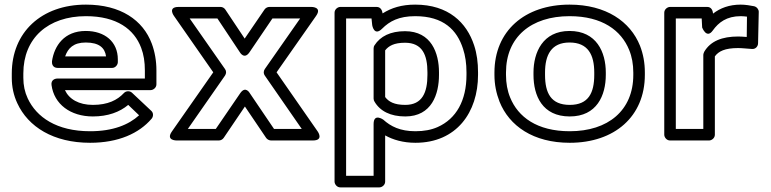

<svg xmlns="http://www.w3.org/2000/svg" viewBox="-20 -583 3338 831"><path d="M352 -513C486 -513 561 -456 591 -376C602 -347 607 -315 607 -278V-243H228C218 -243 200 -237 203 -215C214 -132 285 -79 382 -79C447 -79 498 -98 535 -129L582 -84C537 -43 469 -15 370 -15C225 -15 138 -76 100 -157C87 -185 81 -214 81 -246V-265C81 -418 188 -513 352 -513ZM261 -193H632C643 -193 657 -203 657 -218V-278C657 -320 650 -359 637 -394C599 -496 502 -563 352 -563C159 -563 31 -443 31 -265V-246C31 -207 39 -170 55 -136C102 -34 211 35 370 35C493 35 582 -6 636 -69C644 -78 645 -94 635 -103L552 -181C542 -191 525 -190 516 -180C488 -150 447 -129 382 -129C321 -129 279 -154 261 -193ZM490 -326C490 -402 434 -449 351 -449C258 -449 215 -385 205 -318C204 -308 207 -289 230 -289H465C480 -289 490 -303 490 -314ZM439 -339H262C274 -374 298 -399 351 -399C409 -399 434 -376 439 -339Z M1060 -357 1159 -503H1279L1126 -284C1120 -275 1120 -264 1126 -256L1286 -25H1166L1061 -180C1061 -180 1043 -213 1020 -180L914 -25H793L954 -256C960 -265 960 -276 954 -284L801 -503H921L1018 -357C1018 -357 1037 -323 1060 -357ZM1039 -416 955 -542C951 -548 943 -553 935 -553H753C704 -553 733 -514 733 -514L903 -270L724 -14C696 26 745 25 745 25H927C935 25 943 21 948 14L1040 -122L1132 14C1136 20 1145 25 1153 25H1334C1383 25 1355 -14 1355 -14L1177 -270L1348 -514C1376 -554 1327 -553 1327 -553H1146C1138 -553 1130 -549 1125 -542Z M1634 -459C1666 -491 1706 -513 1777 -513C1900 -513 1958 -453 1984 -372C1994 -342 1999 -308 1999 -270V-259C1999 -148 1955 -69 1874 -33C1847 -21 1815 -15 1778 -15C1712 -15 1671 -36 1639 -65C1639 -65 1597 -95 1597 -46V178H1478V-503H1588L1591 -474C1591 -474 1599 -424 1634 -459ZM1610 -553H1453C1442 -553 1428 -543 1428 -528V203C1428 214 1438 228 1453 228H1622C1633 228 1647 218 1647 203V3C1681 22 1725 35 1778 35C1956 35 2049 -97 2049 -259V-270C2049 -312 2044 -351 2032 -387C2000 -485 1921 -563 1777 -563C1718 -563 1674 -549 1636 -525C1634 -539 1627 -553 1610 -553ZM1734 -79C1849 -79 1880 -176 1880 -259V-270C1880 -353 1847 -448 1733 -448C1670 -448 1626 -426 1601 -387C1598 -383 1597 -377 1597 -373V-156C1597 -151 1599 -146 1601 -143C1625 -102 1670 -79 1734 -79ZM1734 -129C1686 -129 1662 -143 1647 -163V-365C1662 -384 1685 -398 1733 -398C1808 -398 1830 -345 1830 -270V-259C1830 -183 1808 -129 1734 -129Z M2445 -513C2587 -513 2669 -451 2703 -367C2715 -338 2721 -305 2721 -269V-259C2721 -105 2612 -15 2446 -15C2304 -15 2222 -77 2188 -161C2176 -190 2170 -223 2170 -259V-269C2170 -423 2279 -513 2445 -513ZM2771 -259V-269C2771 -311 2764 -349 2750 -385C2708 -490 2603 -563 2445 -563C2251 -563 2120 -449 2120 -269V-259C2120 -217 2128 -179 2142 -143C2184 -38 2288 35 2446 35C2640 35 2771 -79 2771 -259ZM2602 -269C2602 -357 2562 -449 2445 -449C2329 -449 2289 -356 2289 -269V-259C2289 -169 2327 -79 2446 -79C2563 -79 2602 -170 2602 -259ZM2552 -269V-259C2552 -181 2527 -129 2446 -129C2364 -129 2339 -181 2339 -259V-269C2339 -345 2366 -399 2445 -399C2525 -399 2552 -346 2552 -269Z M3186 -513C3193 -513 3205 -512 3213 -511L3212 -423C3198 -424 3187 -425 3175 -425C3105 -425 3055 -405 3028 -359C3026 -355 3024 -349 3024 -346V-25H2905V-503H3017L3019 -464C3019 -464 3038 -413 3065 -451C3090 -486 3125 -513 3186 -513ZM3041 -553H2880C2869 -553 2855 -543 2855 -528V0C2855 11 2865 25 2880 25H3049C3060 25 3074 15 3074 0V-339C3090 -361 3117 -375 3175 -375C3191 -375 3218 -372 3235 -371C3251 -370 3261 -383 3261 -396L3264 -532C3264 -542 3256 -553 3244 -556C3230 -559 3205 -563 3186 -563C3136 -563 3097 -548 3066 -524C3065 -539 3058 -553 3041 -553Z"/></svg>

Font: Asimov
Style: XWidOu
Weight: 500
Designer: Google
Version: Version 2.000980; 2014